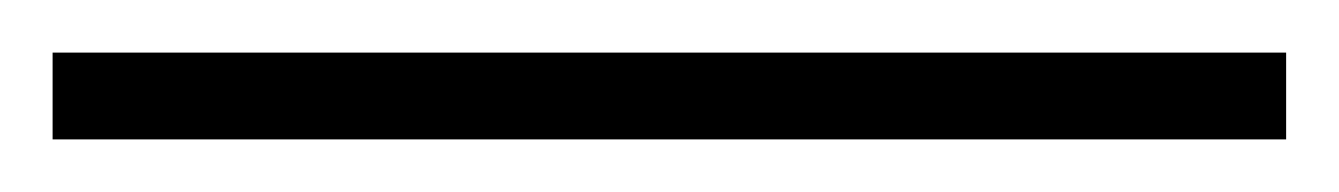

<svg xmlns="http://www.w3.org/2000/svg" viewBox="-25 63 509 73"><path d="M-5 116V83H464V116Z"/></svg>

Font: Noto Rashi Hebrew ExtraLight
Style: Regular
Weight: 250
Version: Version 1.006